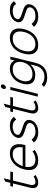

<svg xmlns="http://www.w3.org/2000/svg" viewBox="1629 -2515 1101 4399"><g transform="rotate(-90 2179.5 -315.5)"><path d="M369 -50Q322 -20 279 -5Q236 10 192 10Q120 10 88 -37.5Q56 -85 79 -177L174 -562L180 -569H101L116 -630H195L193 -637L220 -746L295 -782L259 -637L254 -630H450L435 -569H239L241 -562L147 -181Q132 -120 149 -87Q166 -54 213 -54Q245 -54 274 -64.5Q303 -75 334 -98Z M1061 -310Q1059 -302 1057.5 -296Q1056 -290 1054 -284H550L556 -278Q526 -55 723 -55Q774 -55 821 -72Q868 -89 910 -121L945 -73Q892 -32 832 -11Q772 10 706 10Q632 10 583.5 -14Q535 -38 510 -80.5Q485 -123 482.5 -182Q480 -241 497 -310Q515 -383 549 -444Q583 -505 630.5 -548.5Q678 -592 736.5 -616Q795 -640 863 -640Q933 -640 979.5 -615.5Q1026 -591 1050 -547.5Q1074 -504 1076.5 -443Q1079 -382 1061 -310ZM1008 -346 1003 -353Q1020 -455 981 -515Q942 -575 847 -575Q749 -575 680.5 -515Q612 -455 575 -353L567 -346Z M1627 -167Q1619 -134 1598.5 -102.5Q1578 -71 1543.5 -45.5Q1509 -20 1460 -4.5Q1411 11 1345 11Q1276 11 1214.5 -13Q1153 -37 1115 -90L1180 -142Q1219 -94 1260.5 -74Q1302 -54 1358 -54Q1443 -54 1495 -84.5Q1547 -115 1558 -163Q1568 -202 1547.5 -227Q1527 -252 1466 -271Q1461 -272 1446.5 -277Q1432 -282 1415 -287.5Q1398 -293 1383 -297.5Q1368 -302 1363 -304Q1325 -316 1295 -331Q1265 -346 1246.5 -365.5Q1228 -385 1221.5 -410.5Q1215 -436 1224 -470Q1232 -502 1253 -532.5Q1274 -563 1308 -587Q1342 -611 1389.5 -625.5Q1437 -640 1498 -640Q1638 -640 1702 -545L1639 -495Q1616 -533 1578 -554Q1540 -575 1483 -575Q1442 -575 1409 -567Q1376 -559 1351.5 -545Q1327 -531 1312 -512.5Q1297 -494 1292 -473Q1282 -435 1312.5 -411Q1343 -387 1412 -366Q1416 -364 1429.5 -359.5Q1443 -355 1458 -350Q1473 -345 1486 -340Q1499 -335 1504 -334Q1546 -321 1573 -304Q1600 -287 1614.5 -266Q1629 -245 1631.5 -220Q1634 -195 1627 -167Z M2078 -50Q2031 -20 1988 -5Q1945 10 1901 10Q1829 10 1797 -37.5Q1765 -85 1788 -177L1883 -562L1889 -569H1810L1825 -630H1904L1902 -637L1929 -746L2004 -782L1968 -637L1963 -630H2159L2144 -569H1948L1950 -562L1856 -181Q1841 -120 1858 -87Q1875 -54 1922 -54Q1954 -54 1983 -64.5Q2012 -75 2043 -98Z M2442 -789Q2435 -762 2418.5 -747Q2402 -732 2378 -732Q2354 -732 2345 -747Q2336 -762 2343 -789Q2350 -816 2366 -831Q2382 -846 2406 -846Q2431 -846 2440 -831Q2449 -816 2442 -789ZM2230 0H2164L2319 -629H2386Z M3082 -629 2939 -51Q2907 77 2825 146Q2743 215 2603 215Q2467 215 2387 139L2446 90Q2477 119 2523 135.5Q2569 152 2619 152Q2719 152 2784 99Q2849 46 2873 -51L2901 -164H2899Q2848 -113 2788.5 -85.5Q2729 -58 2660 -58Q2592 -58 2546 -78.5Q2500 -99 2475.5 -137Q2451 -175 2447.5 -228Q2444 -281 2460 -347Q2475 -408 2505.5 -461Q2536 -514 2580 -554Q2624 -594 2680.5 -617Q2737 -640 2804 -640Q2876 -640 2924 -612Q2972 -584 2990 -534H2992L3016 -629ZM2954 -347Q2966 -397 2962 -439Q2958 -481 2938 -511Q2918 -541 2881 -558Q2844 -575 2791 -575Q2738 -575 2694.5 -557.5Q2651 -540 2617.5 -509Q2584 -478 2561 -436.5Q2538 -395 2526 -347Q2514 -297 2517 -255.5Q2520 -214 2538.5 -184.5Q2557 -155 2592.5 -138.5Q2628 -122 2680 -122Q2737 -122 2782 -139Q2827 -156 2861.5 -186Q2896 -216 2919 -257.5Q2942 -299 2954 -347Z M3712 -315Q3695 -244 3662.5 -184Q3630 -124 3583.5 -81Q3537 -38 3478 -14Q3419 10 3349 10Q3278 10 3231.5 -14Q3185 -38 3160.5 -81Q3136 -124 3133 -183.5Q3130 -243 3148 -315Q3166 -386 3198 -446Q3230 -506 3276 -549Q3322 -592 3380.5 -616Q3439 -640 3510 -640Q3580 -640 3627.5 -616Q3675 -592 3699.5 -549.5Q3724 -507 3727 -447Q3730 -387 3712 -315ZM3646 -315Q3659 -369 3658.5 -416Q3658 -463 3640.5 -498.5Q3623 -534 3587 -554.5Q3551 -575 3494 -575Q3436 -575 3390 -554.5Q3344 -534 3309.5 -498.5Q3275 -463 3251 -416Q3227 -369 3214 -315Q3201 -262 3201.5 -214.5Q3202 -167 3219.5 -131.5Q3237 -96 3273 -75.5Q3309 -55 3366 -55Q3423 -55 3469 -75.5Q3515 -96 3550 -131.5Q3585 -167 3609 -214Q3633 -261 3646 -315Z M4277 -167Q4269 -134 4248.5 -102.5Q4228 -71 4193.5 -45.5Q4159 -20 4110 -4.5Q4061 11 3995 11Q3926 11 3864.5 -13Q3803 -37 3765 -90L3830 -142Q3869 -94 3910.5 -74Q3952 -54 4008 -54Q4093 -54 4145 -84.5Q4197 -115 4208 -163Q4218 -202 4197.5 -227Q4177 -252 4116 -271Q4111 -272 4096.5 -277Q4082 -282 4065 -287.5Q4048 -293 4033 -297.5Q4018 -302 4013 -304Q3975 -316 3945 -331Q3915 -346 3896.5 -365.5Q3878 -385 3871.5 -410.5Q3865 -436 3874 -470Q3882 -502 3903 -532.5Q3924 -563 3958 -587Q3992 -611 4039.5 -625.5Q4087 -640 4148 -640Q4288 -640 4352 -545L4289 -495Q4266 -533 4228 -554Q4190 -575 4133 -575Q4092 -575 4059 -567Q4026 -559 4001.5 -545Q3977 -531 3962 -512.5Q3947 -494 3942 -473Q3932 -435 3962.5 -411Q3993 -387 4062 -366Q4066 -364 4079.5 -359.5Q4093 -355 4108 -350Q4123 -345 4136 -340Q4149 -335 4154 -334Q4196 -321 4223 -304Q4250 -287 4264.5 -266Q4279 -245 4281.5 -220Q4284 -195 4277 -167Z"/></g></svg>

Font: TypoPRO Sinkin Sans
Style: 300 Light Italic
Weight: 300
Italic angle: -112°
Designer: Keith Bates
Foundry: K-Type
Version: Sinkin Sans (version 1.0)  by Keith Bates   •   © 2014   www